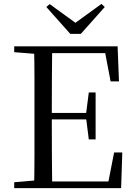

<svg xmlns="http://www.w3.org/2000/svg" viewBox="-20 -966 692 986"><path d="M235 -945 395 -829H340L501 -946L518 -930L395 -792H341L218 -930ZM53 0V-30L191 -42H202V0ZM155 0Q157 -84 157 -168Q157 -252 157 -337V-391Q157 -476 157 -560.5Q157 -645 155 -728H248Q247 -645 246.5 -559.5Q246 -474 246 -380V-358Q246 -257 246.5 -170.5Q247 -84 248 0ZM202 0V-34H577L532 -9L566 -183H608L602 0ZM202 -353V-386H443V-353ZM436 -250 422 -361V-382L436 -491H471V-250ZM53 -698V-728H202V-687H191ZM548 -548 515 -721 559 -693H202V-728H584L591 -548Z"/></svg>

Font: Noto Serif KR
Style: Regular
Weight: 400
Designer: Ryoko NISHIZUKA  (kana & ideographs); Frank Grießhammer (Latin, Greek & Cyrillic); Wenlong ZHANG  (bopomofo); Sandoll Co
Foundry: Adobe
Version: Version 2.003-H1;hotconv 1.1.1;makeotfexe 2.6.0